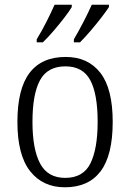

<svg xmlns="http://www.w3.org/2000/svg" viewBox="-20 -786 553 816"><path d="M256 10Q162 10 108 -58.5Q54 -127 54 -268Q54 -408 105.5 -476Q157 -544 259 -544Q354 -544 406.5 -476.5Q459 -409 459 -268Q459 -126 407.5 -58Q356 10 256 10ZM257 -30Q334 -30 364.5 -92Q395 -154 395 -268Q395 -387 363.5 -445.5Q332 -504 258 -504Q182 -504 150 -445Q118 -386 118 -268Q118 -152 150.5 -91Q183 -30 257 -30ZM294 -619Q314 -653 334.5 -692.5Q355 -732 370 -766H443V-756Q432 -739 410.5 -711Q389 -683 364.5 -654.5Q340 -626 320 -606H294ZM136 -619Q157 -653 177 -692.5Q197 -732 212 -766H285V-756Q275 -739 253.5 -711Q232 -683 207.5 -654.5Q183 -626 162 -606H136Z"/></svg>

Font: Noto Serif Lao SemiCondensed Light
Style: Regular
Weight: 300
Width: 4
Designer: Monotype Design Team
Foundry: Monotype Imaging Inc.
Version: Version 2.003; ttfautohint (v1.8.4.7-5d5b)